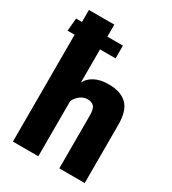

<svg xmlns="http://www.w3.org/2000/svg" viewBox="-180 -805 805 898"><g transform="rotate(30 223.0 -355.5)"><path d="M32.7 0H169.9V-297.9Q178.2 -316.9 196.3 -331.5Q214.4 -346.2 236.8 -346.2Q259.3 -346.2 271.2 -333.7Q283.2 -321.3 283.2 -284.7V0H420.4V-309.1Q421.4 -390.1 386.7 -423.3Q352.1 -456.5 287.6 -456.1Q243.7 -456.5 212.9 -440.4Q182.1 -424.3 169.9 -397.9V-710.9H32.7ZM126 -577.1H253.9V-646H142.1H1L-5.4 -577.1Z"/></g></svg>

Font: Roboto Flex Super Cond Bold
Style: Regular
Weight: 700
Width: 3
Designer: Berlow after Robertson
Foundry: Google
Version: Version 3.000